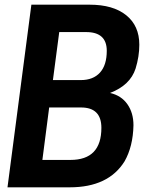

<svg xmlns="http://www.w3.org/2000/svg" viewBox="-20 -800 657 820"><path d="M278 0H12L114 -780H363Q463 -780 519 -735Q575 -690 575 -609Q575 -559 559 -507Q536 -436 450 -403Q498 -392 524 -355Q550 -318 550 -265Q548 -174 512 -111Q443 0 278 0ZM281 -117Q413 -117 413 -254Q413 -341 326 -341H190L161 -117ZM325 -458Q378 -458 407 -490Q436 -522 436 -583Q436 -663 348 -663H233L206 -458Z"/></svg>

Font: Tanohe Sans SemiBold
Style: Italic
Weight: 600
Designer: Village Type and Design LLC & Cristiano Sobral
Foundry: Cooper Hewitt Smithsonian Design Museum
Version: Version 1.00;September 29, 2021;FontCreator 13.0.0.2655 64-b